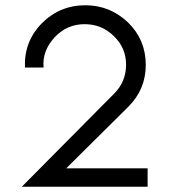

<svg xmlns="http://www.w3.org/2000/svg" viewBox="-20 -711 655 731"><path d="M415 -355Q460 -400 460 -465Q460 -529 413 -574Q367 -619 302 -619Q235 -619 188 -569Q140 -517 146 -454H75Q71 -552 138 -621Q207 -691 305 -691Q399 -691 468 -625Q535 -559 535 -464Q535 -371 469 -305L232 -70H542V0H63Z"/></svg>

Font: Glacial Indifference
Style: Regular
Weight: 400
Designer: Alfredo Marco Pradil
Version: Version 1.00